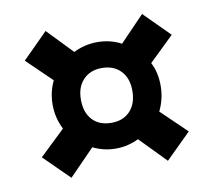

<svg xmlns="http://www.w3.org/2000/svg" viewBox="-59 -572 652 588"><g transform="rotate(-10 267.5 -278.0)"><path d="M342 -427.5 418 -506.5 496.5 -428 419.5 -353.5Q436 -322 436 -280.5Q436 -240 418 -203L496.5 -127.5L418 -50L339 -131Q324 -123.5 306.2 -119Q288.5 -114.5 268.5 -114.5Q247.5 -114.5 229.8 -119Q212 -123.5 197 -131L118 -50L39.5 -127.5L118.5 -203Q100 -239 100 -280.5Q100 -319 116.5 -353.5L39.5 -428L118 -506.5L193.5 -428Q228.5 -445.5 267.5 -445.5Q308 -445.5 342 -427.5ZM188 -280.5Q188 -240.5 209.2 -217.5Q230.5 -194.5 268.5 -194.5Q305 -194.5 326.5 -217.5Q348 -240.5 348 -280.5Q348 -319.5 326.2 -342.2Q304.5 -365 267.5 -365Q231.5 -365 209.8 -342.2Q188 -319.5 188 -280.5Z"/></g></svg>

Font: Overused Grotesk SemiBold
Style: Regular
Weight: 610
Version: Version 0.004